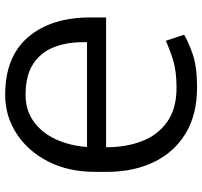

<svg xmlns="http://www.w3.org/2000/svg" viewBox="-40 -722 770 731"><g transform="rotate(90 345.5 -356.0)"><path d="M340.3 9.8Q195.3 9.8 120.6 -77.9Q45.9 -165.5 45.9 -314V-374.5H540V-377.9Q540 -451.2 516.8 -511.2Q493.7 -571.3 443.6 -606.9Q393.6 -642.6 313 -642.6Q249.5 -642.6 206.5 -628.9Q163.6 -615.2 134.8 -601.6L111.8 -671.4Q129.4 -683.1 179 -701.9Q228.5 -720.7 313 -720.7Q416.5 -720.7 488 -677Q559.6 -633.3 596.7 -555.9Q633.8 -478.5 633.8 -377.9V-332Q633.8 -231 594.5 -154.1Q555.2 -77.1 488.5 -33.7Q421.9 9.8 340.3 9.8ZM340.3 -67.9Q399.4 -67.9 442.4 -98.9Q485.4 -129.9 509.8 -182.9Q534.2 -235.8 539.1 -301.8H140.1V-285.2Q140.1 -224.6 159.4 -175.3Q178.7 -126 222.7 -96.9Q266.6 -67.9 340.3 -67.9Z"/></g></svg>

Font: Vazirmatn RD FD
Style: Regular
Weight: 400
Designer: Saber Rastikerdar
Foundry: Saber Rastikerdar
Version: Version 33.003